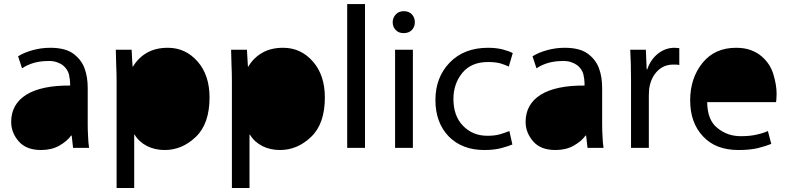

<svg xmlns="http://www.w3.org/2000/svg" viewBox="-20 -730 3891 948"><path d="M413.1 -296.9V-116.2C413.1 -95.4 413.7 -74.9 415 -54.7C415.7 -34.5 417.3 -16.3 419.9 0H340.8C337.6 -30.6 335.3 -50.8 334 -60.5H331.1C317.4 -41.7 297.9 -25.1 272.5 -10.7C247.1 3.6 217.1 10.7 182.6 10.7C133.8 10.7 97 -3.6 72.3 -32.2C47.5 -60.9 35.2 -92.8 35.2 -127.9C35.2 -186.5 60.2 -231.4 110.4 -262.7C160.5 -293.3 232.4 -308.3 326.2 -307.6V-318.4C326.2 -330.7 324.2 -345.7 320.3 -363.3C315.8 -380.2 306 -394.9 291 -407.2C282.6 -413.7 272.5 -418.9 260.7 -422.9C248.4 -427.4 233.4 -429.4 215.8 -428.7C193 -428.7 170.6 -425.8 148.4 -419.9C125.7 -413.4 105.8 -404.3 88.9 -392.6C79.8 -419.3 73.2 -439.1 69.3 -452.1C88.9 -464.5 113 -474.6 141.6 -482.4C169.6 -490.2 198.6 -494.1 228.5 -494.1C276.7 -494.1 314.1 -484.7 340.8 -465.8C366.9 -446.9 385.4 -423.5 396.5 -395.5C402.3 -379.9 406.6 -363.9 409.2 -347.7C411.8 -330.7 413.1 -313.8 413.1 -296.9Z M555.7 198.2V-326.2C555.7 -356.8 555 -385.1 553.7 -411.1L551.8 -484.4H629.9C631.8 -442.7 633.5 -415 634.8 -401.4H636.7C654.3 -430.7 677.4 -453.5 706.1 -469.7C734.7 -486 768.9 -494.1 808.6 -494.1C867.2 -494.1 916.3 -471.4 956.1 -425.8C995.1 -380.9 1014.6 -321.9 1014.6 -249C1014.6 -161.8 991.9 -96.7 946.3 -53.7C901.4 -10.7 850.3 10.7 793 10.7C761.1 10.7 732.1 4.2 706.1 -8.8C679.4 -22.5 658.9 -41.3 644.5 -65.4H642.6V198.2Z M1125 198.2V-326.2C1125 -356.8 1124.3 -385.1 1123 -411.1L1121.1 -484.4H1199.2C1201.2 -442.7 1202.8 -415 1204.1 -401.4H1206.1C1223.6 -430.7 1246.7 -453.5 1275.4 -469.7C1304 -486 1338.2 -494.1 1377.9 -494.1C1436.5 -494.1 1485.7 -471.4 1525.4 -425.8C1564.5 -380.9 1584 -321.9 1584 -249C1584 -161.8 1561.2 -96.7 1515.6 -53.7C1470.7 -10.7 1419.6 10.7 1362.3 10.7C1330.4 10.7 1301.4 4.2 1275.4 -8.8C1248.7 -22.5 1228.2 -41.3 1213.9 -65.4H1211.9V198.2Z M1694.3 0V-710H1782.2V0Z M2018.6 0H1930.7V-484.4H2018.6ZM1974.6 -674.8C1990.2 -674.8 2003.3 -669.6 2013.7 -659.2C2023.4 -648.8 2028.3 -635.7 2028.3 -620.1C2028.3 -605.1 2023.4 -592.4 2013.7 -582C2003.9 -571.6 1990.2 -566.4 1972.7 -566.4C1956.4 -566.4 1943.4 -571.6 1933.6 -582C1923.8 -592.4 1918.9 -605.1 1918.9 -620.1C1918.9 -635.1 1924.2 -648.1 1934.6 -659.2C1944.3 -669.6 1957.7 -674.8 1974.6 -674.8Z M2495.1 -83 2509.8 -16.6C2498 -11.4 2480.1 -5.5 2456.1 1C2432 7.5 2403.6 10.7 2371.1 10.7C2298.2 10.7 2239.6 -11.7 2195.3 -56.6C2151.7 -102.2 2129.9 -162.1 2129.9 -236.3C2129.9 -310.5 2153.3 -372.1 2200.2 -420.9C2247.7 -469.7 2310.9 -494.1 2389.6 -494.1C2415.7 -494.1 2439.5 -491.5 2460.9 -486.3C2483.1 -480.5 2500 -474.3 2511.7 -467.8C2502.6 -437.8 2496.1 -415.7 2492.2 -401.4C2481.1 -406.6 2467.4 -411.8 2451.2 -417C2434.2 -421.5 2413.7 -423.8 2389.6 -423.8C2334.3 -423.8 2292 -405.9 2262.7 -370.1C2233.4 -334.3 2218.8 -291.3 2218.8 -241.2C2218.8 -185.2 2234.7 -141 2266.6 -108.4C2298.5 -75.8 2338.5 -59.6 2386.7 -59.6C2411.5 -59.6 2432.6 -62.2 2450.2 -67.4C2467.1 -72.6 2482.1 -77.8 2495.1 -83Z M2953.1 -296.9V-116.2C2953.1 -95.4 2953.8 -74.9 2955.1 -54.7C2955.7 -34.5 2957.4 -16.3 2960 0H2880.9C2877.6 -30.6 2875.3 -50.8 2874 -60.5H2871.1C2857.4 -41.7 2837.9 -25.1 2812.5 -10.7C2787.1 3.6 2757.2 10.7 2722.7 10.7C2673.8 10.7 2637 -3.6 2612.3 -32.2C2587.6 -60.9 2575.2 -92.8 2575.2 -127.9C2575.2 -186.5 2600.3 -231.4 2650.4 -262.7C2700.5 -293.3 2772.5 -308.3 2866.2 -307.6V-318.4C2866.2 -330.7 2864.3 -345.7 2860.4 -363.3C2855.8 -380.2 2846 -394.9 2831.1 -407.2C2822.6 -413.7 2812.5 -418.9 2800.8 -422.9C2788.4 -427.4 2773.4 -429.4 2755.9 -428.7C2733.1 -428.7 2710.6 -425.8 2688.5 -419.9C2665.7 -413.4 2645.8 -404.3 2628.9 -392.6C2619.8 -419.3 2613.3 -439.1 2609.4 -452.1C2628.9 -464.5 2653 -474.6 2681.6 -482.4C2709.6 -490.2 2738.6 -494.1 2768.6 -494.1C2816.7 -494.1 2854.2 -484.7 2880.9 -465.8C2906.9 -446.9 2925.5 -423.5 2936.5 -395.5C2942.4 -379.9 2946.6 -363.9 2949.2 -347.7C2951.8 -330.7 2953.1 -313.8 2953.1 -296.9Z M3095.7 0V-333C3095.7 -361.7 3095.4 -388.3 3094.7 -413.1C3094.1 -437.8 3093.1 -461.6 3091.8 -484.4H3168.9L3172.9 -387.7H3175.8C3186.8 -420.2 3204.8 -446.3 3229.5 -465.8C3254.2 -484.7 3281.2 -494.1 3310.5 -494.1C3315.1 -494.1 3319.3 -493.8 3323.2 -493.2C3326.5 -493.2 3330.1 -492.8 3334 -492.2V-409.2C3330.1 -409.8 3325.5 -410.5 3320.3 -411.1H3304.7C3273.4 -411.1 3247.4 -400.7 3226.6 -379.9C3205.7 -359 3192.4 -332 3186.5 -298.8C3185.2 -293 3184.6 -286.5 3184.6 -279.3C3183.9 -272.1 3183.6 -265 3183.6 -257.8V0Z M3811.5 -225.6H3471.7C3472.3 -166.3 3489.3 -123.7 3522.5 -97.7C3555 -71 3593.4 -57.6 3637.7 -57.6C3668.9 -57.6 3695 -60.2 3715.8 -65.4C3737.3 -70 3755.9 -75.8 3771.5 -83L3788.1 -19.5C3772.5 -13 3751 -6.2 3723.6 1C3696.9 7.5 3664.4 10.7 3626 10.7C3551.1 10.7 3492.8 -11.7 3451.2 -56.6C3408.9 -101.6 3387.7 -160.8 3387.7 -234.4C3387.7 -307.3 3407.9 -368.8 3448.2 -418.9C3488.6 -469.1 3543.9 -494.1 3614.3 -494.1C3642.3 -494.1 3666.7 -490.2 3687.5 -482.4C3708.3 -474.6 3726.2 -464.2 3741.2 -451.2C3769.2 -427.1 3788.4 -397.5 3798.8 -362.3C3809.2 -327.8 3814.5 -295.9 3814.5 -266.6C3814.5 -258.1 3814.1 -250.3 3813.5 -243.2C3813.5 -236.7 3812.8 -230.8 3811.5 -225.6Z"/></svg>

Font: ImmaginiFont
Style: Regular
Weight: 400
Version: Version 1.0